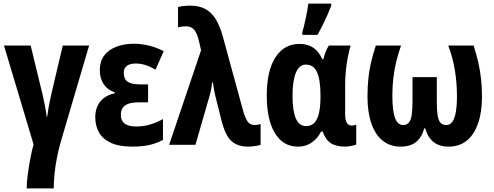

<svg xmlns="http://www.w3.org/2000/svg" viewBox="-20 -798 2721 1058"><path d="M314 -14Q303 25 294 70Q285 115 280.5 159Q276 203 276 240H127Q127 211 132.5 167.5Q138 124 146.5 78.5Q155 33 165 -2L2 -547H149L199 -341Q207 -311 214.5 -278Q222 -245 228 -213.5Q234 -182 237 -155H240Q243 -178 248 -207Q253 -236 260.5 -268.5Q268 -301 276 -336L326 -547H471Z M796 -333V-234H745Q707 -234 685.5 -225.5Q664 -217 655 -202Q646 -187 646 -165Q646 -144 655 -130Q664 -116 683 -108.5Q702 -101 732 -101Q771 -101 809 -112.5Q847 -124 878 -142V-27Q854 -14 829 -6Q804 2 774.5 6Q745 10 709 10Q637 10 592 -10.5Q547 -31 526 -67.5Q505 -104 505 -152Q505 -206 534 -240Q563 -274 613 -284V-289Q573 -302 551.5 -334Q530 -366 530 -412Q530 -459 553.5 -491Q577 -523 620 -540Q663 -557 717 -557Q746 -557 773.5 -552.5Q801 -548 828 -539Q855 -530 882 -516L837 -414Q810 -430 783 -439Q756 -448 728 -448Q696 -448 679 -435Q662 -422 662 -397Q662 -362 683.5 -347.5Q705 -333 753 -333Z M912 0 1088 -521 1074 -581Q1068 -604 1059.5 -620Q1051 -636 1037.5 -644.5Q1024 -653 1003 -653Q992 -653 981 -651.5Q970 -650 961 -647V-759Q970 -762 981 -763.5Q992 -765 1004 -766Q1016 -767 1027 -767Q1076 -767 1110.5 -749Q1145 -731 1169 -692Q1193 -653 1210 -589L1322 -179Q1331 -151 1339.5 -136Q1348 -121 1359 -115Q1370 -109 1383 -109Q1392 -109 1400 -110.5Q1408 -112 1416 -114V0Q1408 3 1396.5 5Q1385 7 1372.5 8.5Q1360 10 1349 10Q1308 10 1279.5 -4Q1251 -18 1232.5 -49.5Q1214 -81 1201 -132L1170 -256Q1167 -267 1164.5 -278.5Q1162 -290 1160 -301Q1158 -312 1156.5 -323Q1155 -334 1153 -344H1149Q1147 -324 1143 -303.5Q1139 -283 1134 -267L1057 0Z M1667 -103Q1694 -103 1711.5 -120.5Q1729 -138 1737.5 -174Q1746 -210 1746 -265V-272Q1746 -358 1727 -400Q1708 -442 1665 -442Q1629 -442 1610.5 -397.5Q1592 -353 1592 -270Q1592 -186 1610.5 -144.5Q1629 -103 1667 -103ZM1621 10Q1541 10 1495.5 -63.5Q1450 -137 1450 -271Q1450 -409 1498 -482.5Q1546 -556 1630 -556Q1676 -556 1706.5 -535Q1737 -514 1756 -472H1762Q1767 -494 1775 -513.5Q1783 -533 1792 -547H1912Q1904 -520 1897 -484.5Q1890 -449 1886 -410Q1882 -371 1882 -331V-168Q1882 -136 1891.5 -121Q1901 -106 1917 -106Q1924 -106 1931.5 -107.5Q1939 -109 1943 -111V-2Q1940 1 1928.5 3.5Q1917 6 1904.5 8Q1892 10 1884 10Q1832 10 1803 -9Q1774 -28 1758 -73H1749Q1736 -47 1717 -28.5Q1698 -10 1674.5 0Q1651 10 1621 10ZM1646 -620Q1650 -633 1655 -654Q1660 -675 1665 -699Q1670 -723 1674 -744.5Q1678 -766 1679 -778H1805V-766Q1796 -742 1784 -715Q1772 -688 1758.5 -660.5Q1745 -633 1730 -606H1646Z M2590 -547Q2606 -497 2616 -452Q2626 -407 2631 -361.5Q2636 -316 2636 -265Q2636 -181 2614.5 -118.5Q2593 -56 2552 -23Q2511 10 2452 10Q2401 10 2369 -15.5Q2337 -41 2323 -91H2318Q2304 -41 2272.5 -15.5Q2241 10 2187 10Q2129 10 2088 -23.5Q2047 -57 2026 -119Q2005 -181 2005 -265Q2005 -318 2009.5 -362.5Q2014 -407 2024 -451.5Q2034 -496 2051 -547H2190Q2175 -505 2164 -460.5Q2153 -416 2147.5 -368.5Q2142 -321 2142 -271Q2142 -191 2156 -150Q2170 -109 2202 -109Q2221 -109 2232.5 -122Q2244 -135 2248.5 -163.5Q2253 -192 2253 -237V-373H2387V-237Q2387 -190 2391.5 -162Q2396 -134 2407.5 -121.5Q2419 -109 2439 -109Q2460 -109 2473 -127.5Q2486 -146 2492 -181.5Q2498 -217 2498 -269Q2498 -341 2486.5 -411.5Q2475 -482 2450 -547Z"/></svg>

Font: Noto Sans Display Condensed
Style: Bold
Weight: 700
Width: 3
Designer: Monotype Design Team
Foundry: Monotype Imaging Inc.
Version: Version 2.003